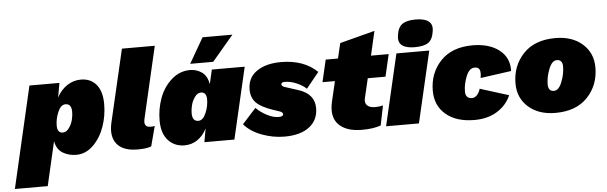

<svg xmlns="http://www.w3.org/2000/svg" viewBox="-123 -930 4236 1339"><g transform="rotate(-5 1995.0 -260.0)"><path d="M456 -510Q525 -510 564.5 -462.5Q604 -415 604 -325Q604 -245 578 -169.5Q552 -94 499.5 -42Q447 10 380 10Q327 10 285.5 -15Q244 -40 233 -98L162 210H-68L96 -500H306L288 -399Q315 -451 359.5 -480.5Q404 -510 456 -510ZM300 -153Q325 -153 344 -180Q363 -207 370 -237Q377 -267 377 -291Q377 -348 335 -348Q302 -348 281.5 -300Q261 -252 261 -205Q261 -153 300 -153Z M810 10Q707 10 664 -44Q621 -98 643 -193L761 -700H991L875 -199Q861 -140 913 -140Q933 -140 942 -143L905 -3Q873 10 810 10Z M1328 -730H1537L1387 -553H1226ZM1138 10Q1068 10 1023.5 -38.5Q979 -87 979 -178Q979 -259 1006.5 -334Q1034 -409 1091 -459.5Q1148 -510 1221 -510Q1267 -510 1303.5 -484Q1340 -458 1350 -400L1373 -500H1603L1487 0H1277L1294 -95Q1269 -45 1228.5 -17.5Q1188 10 1138 10ZM1248 -152Q1281 -152 1301.5 -200Q1322 -248 1322 -295Q1322 -347 1283 -347Q1258 -347 1239 -320Q1220 -293 1213 -263Q1206 -233 1206 -209Q1206 -152 1248 -152Z M1556 -101 1652 -207Q1684 -175 1727.5 -152.5Q1771 -130 1807 -130Q1841 -130 1841 -147Q1841 -161 1816 -169L1774 -183Q1691 -211 1657 -246Q1623 -281 1623 -338Q1623 -421 1687.5 -465.5Q1752 -510 1857 -510Q2017 -510 2111 -419L2022 -309Q1996 -334 1954 -352Q1912 -370 1872 -370Q1847 -370 1847 -355Q1847 -341 1871 -334L1961 -305Q2074 -269 2074 -169Q2074 -86 2012 -38Q1950 10 1838 10Q1757 10 1678.5 -19.5Q1600 -49 1556 -101Z M2451 -345 2420 -213Q2410 -179 2427.5 -159.5Q2445 -140 2485 -140Q2516 -140 2540 -147L2512 -9Q2460 10 2380 10Q2270 10 2217 -44.5Q2164 -99 2188 -204L2221 -345H2134L2170 -500H2256L2281 -606L2526 -670L2487 -500H2611L2575 -345Z M2797 -532Q2737 -532 2708 -554Q2679 -576 2687 -625Q2694 -680 2725 -702Q2756 -724 2819 -724Q2880 -724 2909 -702Q2938 -680 2931 -634Q2923 -575 2892 -553.5Q2861 -532 2797 -532ZM2895 -500 2779 0H2549L2665 -500Z M3168 10Q3041 10 2968 -52Q2895 -114 2895 -218Q2895 -342 2974.5 -426Q3054 -510 3199 -510Q3315 -510 3385 -455.5Q3455 -401 3451 -308L3235 -278Q3242 -316 3234.5 -335Q3227 -354 3199 -354Q3162 -354 3140 -299.5Q3118 -245 3118 -193Q3118 -144 3164 -144Q3183 -144 3198.5 -160.5Q3214 -177 3222 -204L3423 -141Q3392 -71 3326 -30.5Q3260 10 3168 10Z M3735 10Q3617 10 3545.5 -53.5Q3474 -117 3474 -218Q3474 -342 3553.5 -426Q3633 -510 3778 -510Q3896 -510 3967.5 -446.5Q4039 -383 4039 -282Q4039 -158 3959.5 -74Q3880 10 3735 10ZM3737 -144Q3771 -144 3793 -200Q3815 -256 3815 -307Q3815 -356 3775 -356Q3741 -356 3719 -300Q3697 -244 3697 -193Q3697 -144 3737 -144Z"/></g></svg>

Font: Elaine Sans Black
Style: Italic
Weight: 900
Italic angle: -13°
Designer: Wei Huang
Foundry: Wei Huang
Version: Version 2.001;December 24, 2019;FontCreator 12.0.0.2547 64-b